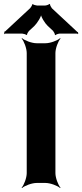

<svg xmlns="http://www.w3.org/2000/svg" viewBox="-74 -931 419 977"><path d="M208 -50V-661C208 -685 222 -722 234 -735L232 -737C219 -725 182 -711 158 -711H112C88 -711 51 -725 38 -737L36 -735C48 -722 62 -685 62 -661V-50C62 -26 48 11 36 24L38 26C51 14 88 0 112 0H158C182 0 219 14 232 26L234 24C222 11 208 -26 208 -50ZM320 -768 190 -889C187 -893 179 -906 181 -909L177 -911C175 -907 161 -903 156 -903H114C109 -903 95 -907 93 -910L90 -909C91 -906 83 -893 80 -890L-48 -771C-49 -770 -51 -770 -52 -770L-53 -767C-53 -766 -51 -765 -51 -764C-51 -762 -53 -760 -54 -759L-52 -757C-51 -758 -49 -760 -47 -760H39C44 -760 58 -756 60 -753L64 -754C62 -757 70 -770 73 -773L101 -799C116 -814 137 -847 137 -863H133C133 -847 154 -813 169 -799L196 -774C199 -770 207 -757 205 -754L209 -752C210 -756 225 -760 230 -760H319C320 -760 321 -758 322 -757L325 -760C324 -761 322 -762 322 -763C322 -764 323 -764 324 -765L322 -768Z"/></svg>

Font: Asimov
Style: EdgeWide
Weight: 500
Designer: Google
Version: Version 2.000980: 2014